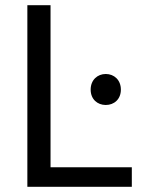

<svg xmlns="http://www.w3.org/2000/svg" viewBox="-20 -715 550 737"><path d="M174 -73H486V2H85V-695H174ZM386 -312C354 -312 328 -334 328 -371C328 -408 354 -431 386 -431C418 -431 444 -408 444 -371C444 -334 418 -312 386 -312Z"/></svg>

Font: Repo Regular
Style: Regular
Weight: 400
Designer: Stefan Peev
Foundry: Context Ltd
Version: Version 1.502